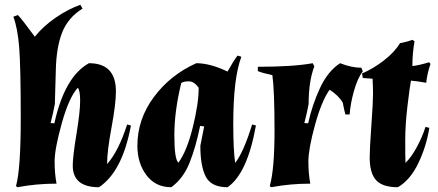

<svg xmlns="http://www.w3.org/2000/svg" viewBox="-20 -770 1837 805"><path d="M466 -387Q466 -334 447.5 -235Q429 -136 429 -82Q477 -136 513 -248L529 -244Q493 -50 395 15Q285 15 285 -76Q285 -113 300.5 -207.5Q316 -302 316 -347Q316 -392 306 -402Q269 -361 239 -253Q209 -145 209 -93.5Q209 -42 217 0Q132 0 53 15L47 10Q67 -59 67 -274.5Q67 -490 60.5 -571Q54 -652 36 -700L55 -707Q71 -691 126 -616Q160 -659 212 -695Q264 -731 317 -750L326 -734Q265 -696 240.5 -633.5Q216 -571 214 -475L210 -334Q204 -300 192 -254L208 -253Q251 -449 353 -505Q466 -505 466 -387Z M556 -159Q556 -270 625 -363Q694 -456 803 -505Q861 -505 934 -470Q959 -515 976 -537L992 -532Q958 -443 958 -250Q958 -141 966 -87Q1001 -131 1037 -248L1053 -244Q1017 -42 934 15Q866 15 843 -29Q820 -73 820 -159L836 -240L819 -242Q801 -153 774.5 -87Q748 -21 698 15Q632 15 594 -35.5Q556 -86 556 -159ZM740 -422Q711 -304 711 -203Q711 -102 728 -88Q763 -135 788 -235Q813 -335 813 -402Q794 -429 772 -429Q750 -429 740 -422Z M1281 0Q1196 0 1117 15L1111 10Q1131 -59 1131 -224Q1131 -389 1122 -455Q1079 -464 1061 -472V-490Q1210 -490 1291 -505L1298 -492Q1274 -430 1274 -334Q1268 -300 1256 -254L1272 -253Q1289 -331 1322 -401.5Q1355 -472 1406 -505Q1454 -486 1495 -486L1501 -471Q1479 -442 1464 -388.5Q1449 -335 1446 -290H1428Q1423 -309 1417 -340Q1400 -369 1362 -394Q1328 -346 1300.5 -245.5Q1273 -145 1273 -93.5Q1273 -42 1281 0Z M1703 -432Q1698 -406 1688.5 -326.5Q1679 -247 1679 -181Q1679 -115 1680 -87Q1705 -111 1728 -154Q1751 -197 1764 -238L1780 -234Q1768 -157 1734 -86Q1700 -15 1648 15Q1584 15 1557 -14.5Q1530 -44 1530 -110Q1530 -146 1537 -244Q1544 -342 1544 -375Q1544 -408 1542 -440L1501 -443L1498 -462Q1545 -482 1590 -517Q1635 -552 1657 -589Q1685 -594 1709 -603L1718 -597Q1709 -546 1709 -493Q1741 -497 1779 -509L1785 -502Q1771 -462 1767 -423Q1721 -431 1703 -432Z"/></svg>

Font: Almendra
Style: Bold Italic
Weight: 700
Italic angle: -12°
Designer: Ana Sanfelippo
Foundry: Ana Sanfelippo
Version: Version 1.004